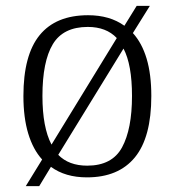

<svg xmlns="http://www.w3.org/2000/svg" viewBox="-20 -596 596 656"><path d="M124 -51Q93 -85 76.5 -139.5Q60 -194 60 -268Q60 -408 115.5 -476Q171 -544 281 -544Q355 -544 405 -508L447 -576H492L434 -483Q465 -449 481 -395.5Q497 -342 497 -268Q497 -127 441 -58.5Q385 10 277 10Q203 10 154 -26L114 40H68ZM379 -466Q343 -504 280 -504Q196 -504 160.5 -445Q125 -386 125 -268Q125 -161 156 -102ZM278 -30Q363 -30 397 -92.5Q431 -155 431 -268Q431 -375 402 -430L179 -67Q215 -30 278 -30Z"/></svg>

Font: Noto Serif Myanmar Light
Style: Regular
Weight: 300
Designer: Ben Mitchell and the Monotype Design Team
Foundry: Monotype Imaging Inc.
Version: Version 2.106; ttfautohint (v1.8.4.7-5d5b)